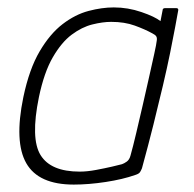

<svg xmlns="http://www.w3.org/2000/svg" viewBox="-20 -492 524 518"><path d="M179 6Q84 6 51 -51.5Q18 -109 43 -230Q59 -306 87 -353.5Q115 -401 149 -427Q183 -453 219 -462.5Q255 -472 287 -472Q325 -472 361.5 -459.5Q398 -447 413 -435L419 -466Q419 -468 421 -469Q423 -470 424 -470H456Q461 -470 461 -465Q458 -448 452.5 -418.5Q447 -389 439 -349.5Q431 -310 419.5 -261Q408 -212 394 -156Q380 -100 363 -38Q361 -33 358 -28Q355 -23 345 -20Q311 -8 265 -1Q219 6 179 6ZM195 -29Q215 -29 239 -33.5Q263 -38 282.5 -42.5Q302 -47 309 -49Q315 -51 322 -56Q329 -61 332 -72Q339 -97 347.5 -133Q356 -169 365 -208Q374 -247 382 -283Q390 -319 396 -346Q402 -373 403 -383Q404 -390 401.5 -394Q399 -398 391 -402Q371 -413 343.5 -423Q316 -433 280 -433Q257 -433 229 -426Q201 -419 173.5 -398.5Q146 -378 122.5 -337.5Q99 -297 85 -230Q62 -118 89.5 -73.5Q117 -29 195 -29Z"/></svg>

Font: Glory Thin ExtraLight
Style: Italic
Weight: 250
Italic angle: -12°
Version: Version 1.011